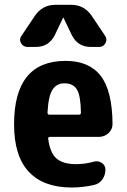

<svg xmlns="http://www.w3.org/2000/svg" viewBox="-20 -790 540 819"><path d="M316.4 -300.8Q325.2 -300.8 325.2 -309.6Q324.2 -381.8 308.1 -408.2Q292 -434.6 254.9 -434.6Q221.7 -434.6 204.1 -407.7Q186.5 -380.9 182.6 -309.6Q182.6 -300.8 191.4 -300.8ZM259.8 -530.3Q360.4 -530.3 409.7 -466.3Q459 -402.3 460 -261.7Q460 -237.3 442.4 -221.7Q424.8 -206.1 401.4 -206.1H193.4Q184.6 -206.1 185.5 -198.2Q193.4 -137.7 221.2 -113.8Q249 -89.8 304.7 -89.8Q342.8 -89.8 380.9 -100.6Q398.4 -105.5 414.1 -95.2Q429.7 -85 429.7 -66.4Q429.7 -43 416.5 -24.4Q403.3 -5.9 380.9 -1Q334 9.8 285.2 9.8Q166 9.8 103 -57.1Q40 -124 40 -259.8Q40 -530.3 259.8 -530.3ZM371.1 -722.7 428.7 -636.7Q438.5 -622.1 429.7 -606Q420.9 -589.8 403.3 -589.8H367.2Q311.5 -589.8 286.1 -640.6L251 -713.9Q251 -714.8 250 -714.8Q249 -714.8 249 -713.9L213.9 -640.6Q188.5 -589.8 132.8 -589.8H96.7Q79.1 -589.8 69.8 -606Q60.5 -622.1 71.3 -636.7L128.9 -722.7Q161.1 -769.5 216.8 -769.5H283.2Q338.9 -769.5 371.1 -722.7Z"/></svg>

Font: Rounded Mgen+ 1mn bold
Style: Bold
Weight: 700
Designer: [Source Han Sans]
Ryoko NISHIZUKA  (kana & ideographs); Paul D. Hunt (Latin, Greek & Cyrillic); Wenlong ZHANG  (bopomofo
Version: Version 1.059.20150602